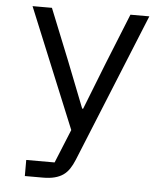

<svg xmlns="http://www.w3.org/2000/svg" viewBox="-52 -562 703 809"><g transform="rotate(5 300.0 -158.0)"><path d="M467 -516H547L291 113Q282 135 271 151.5Q260 168 245 178.5Q230 189 209 194.5Q188 200 159 200H83V132H203L261 -10L53 -516H135L222 -300L299 -104H303L380 -300Z"/></g></svg>

Font: IBM Plex Mono
Style: Regular
Weight: 400
Monospace: yes
Designer: Mike Abbink, Paul van der Laan, Pieter van Rosmalen
Foundry: Bold Monday
Version: Version 2.3